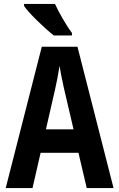

<svg xmlns="http://www.w3.org/2000/svg" viewBox="-20 -954 605 974"><path d="M253 -774H345V-787C318 -822 276 -895 259 -934H102V-924C121 -893 204 -812 253 -774ZM9 0H145L186 -179H378L420 0H556L373 -717H192ZM213 -298 258 -494C268 -538 276 -579 282 -620C286 -594 293 -558 304 -508L353 -298Z"/></svg>

Font: Kathrein 77 Bold Condensed
Style: Regular
Weight: 700
Width: 3
Designer: Lazydogs Typefoundry, based on Open Sans by Ascender Corporation
Foundry: Lazydogs Typefoundry
Version: Version 1.003;PS 001.003;hotconv 1.0.88;makeotf.lib2.5.64775